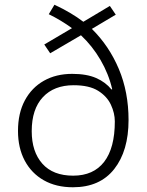

<svg xmlns="http://www.w3.org/2000/svg" viewBox="-20 -781 620 811"><path d="M210 -761Q281 -728 332 -689L444 -756L469 -719L368 -659Q441 -587 482 -489.5Q523 -392 523 -274Q523 -144 462.5 -67Q402 10 288 10Q217 10 165 -19.5Q113 -49 84.5 -102.5Q56 -156 56 -228Q56 -303 85 -357Q114 -411 165.5 -440Q217 -469 285 -469Q346 -469 386 -451.5Q426 -434 451 -403L454 -404Q439 -469 404.5 -528Q370 -587 322 -632L192 -556L167 -593L284 -662Q239 -695 186 -721ZM291 -421Q208 -421 161 -370.5Q114 -320 114 -227Q114 -140 159 -89.5Q204 -39 289 -39Q375 -39 420 -97.5Q465 -156 465 -268Q465 -303 448.5 -338.5Q432 -374 394.5 -397.5Q357 -421 291 -421Z"/></svg>

Font: Noto Traditional Nushu Light
Style: Regular
Weight: 300
Designer: LIU Zhao
Foundry: LiuZhao Studio
Version: Version 2.003; ttfautohint (v1.8.4.7-5d5b)